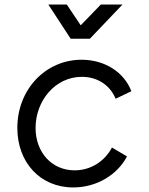

<svg xmlns="http://www.w3.org/2000/svg" viewBox="-20 -810 652 842"><path d="M301 12C405 12 495 -44 537 -124L471 -163C439 -103 379 -63 307 -63C208 -63 136 -141 136 -249C136 -367 221 -473 339 -473C410 -473 464 -434 487 -377L556 -410C525 -492 441 -548 338 -548C180 -548 56 -418 56 -249C56 -98 156 12 301 12ZM192 -790 290 -640H374L517 -790H422L334 -699L273 -790Z"/></svg>

Font: Mluvka
Style: Italic
Weight: 400
Italic angle: -8°
Designer: Modified by Jiří Krblich, Original typeface by Gumpita Rahayu
Foundry: Gumpita Rahayu & Jiří Krblich
Version: Version 2.000;Glyphs 3.1.1 (3134)